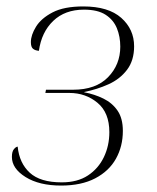

<svg xmlns="http://www.w3.org/2000/svg" viewBox="-20 -567 489 597"><path d="M170 10Q102 10 59.5 -16.5Q17 -43 17 -79Q17 -96 23.5 -103.5Q30 -111 35 -111Q40 -60 72.5 -30Q105 0 172 0Q221 0 253.5 -21.5Q286 -43 303 -78.5Q320 -114 320 -156Q320 -217 283 -247.5Q246 -278 196 -278H121L123 -288H207Q278 -288 316 -327Q354 -366 354 -422Q354 -453 343.5 -479Q333 -505 308.5 -521Q284 -537 241 -537Q182 -537 145.5 -502Q109 -467 101 -409Q89 -410 82.5 -415.5Q76 -421 76 -436Q76 -458 92 -484Q108 -510 143.5 -528.5Q179 -547 239 -547Q317 -547 357 -511.5Q397 -476 397 -423Q397 -379 375 -350Q353 -321 317.5 -305Q282 -289 242 -281V-280Q274 -274 301.5 -260.5Q329 -247 345.5 -223Q362 -199 362 -160Q362 -112 340.5 -73.5Q319 -35 276 -12.5Q233 10 170 10Z"/></svg>

Font: Noto Serif Display ExtraLight
Style: Italic
Weight: 200
Italic angle: -12°
Designer: Monotype Design Team
Foundry: Monotype Imaging Inc.
Version: Version 2.009